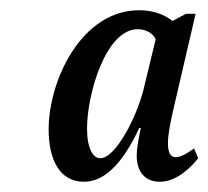

<svg xmlns="http://www.w3.org/2000/svg" viewBox="-20 -736 407 375"><path d="M144 -381C188 -381 223 -424 252 -486H255C250 -461 247 -446 247 -432C247 -400 264 -381 292 -381C325 -381 353 -409 367 -427L359 -446C346 -437 334 -429 323 -429C313 -429 308 -438 308 -456C308 -472 312 -494 319 -524L362 -709H343L317 -695C302 -707 280 -716 252 -716C139 -716 75 -579 75 -483C75 -425 96 -381 144 -381ZM176 -427C162 -427 150 -445 150 -485C150 -553 187 -679 249 -679C263 -679 279 -672 284 -659L260 -560C247 -508 206 -427 176 -427Z"/></svg>

Font: Noto Serif ExtraCondensed
Style: Italic
Weight: 400
Width: 2
Italic angle: -12°
Designer: Monotype Design Team
Foundry: Monotype Imaging Inc.
Version: Version 2.014